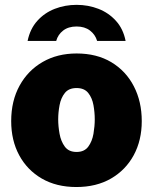

<svg xmlns="http://www.w3.org/2000/svg" viewBox="-20 -742 615 772"><path d="M287 10Q207 10 148.2 -24Q89.5 -58 57.2 -117.8Q25 -177.5 25 -255Q25 -336.5 58.8 -397.8Q92.5 -459 151.8 -493Q211 -527 288 -527Q369 -527 427.8 -491.8Q486.5 -456.5 518.2 -395Q550 -333.5 550 -255Q550 -178 517.8 -118.2Q485.5 -58.5 426.5 -24.2Q367.5 10 287 10ZM288 -131Q319 -131 334.8 -152.2Q350.5 -173.5 355.8 -204Q361 -234.5 361 -262Q361 -290 355.8 -319.2Q350.5 -348.5 334.8 -368.2Q319 -388 288 -388Q256.5 -388 240.8 -368.2Q225 -348.5 219.5 -319.2Q214 -290 214 -262Q214 -234.5 219.5 -204Q225 -173.5 240.8 -152.2Q256.5 -131 288 -131ZM485 -577.5Q475.5 -626 446.2 -658.2Q417 -690.5 375.8 -706.5Q334.5 -722.5 288 -722.5Q241.5 -722.5 200.2 -706.5Q159 -690.5 130 -658.2Q101 -626 91 -577.5H206Q213 -603 234 -619.2Q255 -635.5 288 -635.5Q320.5 -635.5 341.8 -619.2Q363 -603 370.5 -577.5Z"/></svg>

Font: Public Sans Black
Style: Regular
Weight: 900
Designer: The Public Sans Project Authors: Dan O. Williams and USWDS (Libre Franklin designed by Pablo Impallari and Rodrigo Fuenz
Version: Version 1.007